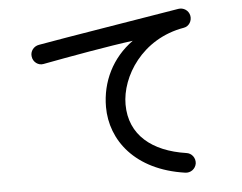

<svg xmlns="http://www.w3.org/2000/svg" viewBox="-52 -796 1105 877"><g transform="rotate(-5 500.0 -357.5)"><path d="M762 17C787 21 810 4 814 -21C817 -46 800 -69 775 -72C621 -95 518 -176 518 -317C518 -444 619 -610 814 -643C838 -647 853 -672 848 -696C843 -720 820 -735 796 -731C660 -708 257 -643 148 -623C123 -619 106 -596 110 -572C113 -547 137 -529 161 -534C283 -557 467 -590 576 -604C480 -535 428 -429 428 -313C428 -161 535 -16 762 17Z"/></g></svg>

Font: 寒蝉半圆体
Style: Regular
Weight: 400
Designer: Yoshimichi Ohira & Warren
Foundry: ChillType
Version: Version 1.800;Glyphs 3.1.1 (3135)